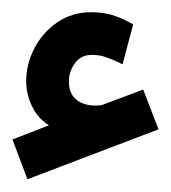

<svg xmlns="http://www.w3.org/2000/svg" viewBox="-138 -1106 276 310"><path d="M-93.7 -816.6 117.9 -897.2 93.2 -961.4 26.2 -936.3Q3.2 -933.2 -11.9 -943Q-27.1 -952.9 -26.7 -974.9Q-26.7 -990.6 -16.9 -1004Q-7.2 -1017.3 9.2 -1017.3Q20.9 -1017.7 31.2 -1014.3Q41.6 -1011 55.4 -1004.5Q56.7 -1003.7 57.6 -1003.1Q59 -1002.6 59.9 -1002.2L77 -1066.6Q58.1 -1077.3 42.9 -1081.8Q27.7 -1086.3 9.2 -1086.3Q-21.4 -1086.3 -45.2 -1070.1Q-69.1 -1053.9 -82.4 -1028.2Q-95.7 -1002.6 -95.7 -974.9Q-95.7 -953.8 -86.2 -934.3Q-76.8 -914.7 -59 -903.7L-117.9 -880.8Z"/></svg>

Font: Arad-VF Thin Dots1
Style: Regular
Weight: 100
Designer: Mohammad Darvishi
Version: Version 1.000;August 30, 2024;FontCreator 15.0.0.2992 64-bit